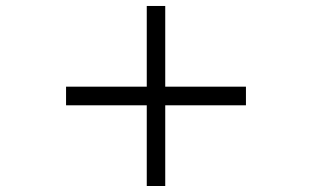

<svg xmlns="http://www.w3.org/2000/svg" viewBox="-20 -620 1040 640"><path d="M530.8 -269V0H469.2V-269H200.2V-331.1H469.2V-600.1H530.8V-331.1H799.8V-269Z"/></svg>

Font: BabelStone Ogham Pictish
Style: Bold
Weight: 700
Designer: Andrew West
Foundry: BabelStone
Version: Version 1.02 March 14, 2022